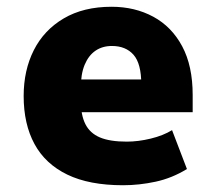

<svg xmlns="http://www.w3.org/2000/svg" viewBox="-20 -537 638 568"><path d="M344 11Q244 11 179 -20.5Q114 -52 82 -111Q50 -170 50 -253Q50 -329 80 -388.5Q110 -448 168.5 -482.5Q227 -517 310 -517Q379 -517 433.5 -487.5Q488 -458 519 -400Q550 -342 550 -256V-205H197V-302H408L398 -287Q398 -349 375 -375Q352 -401 311 -401Q283 -401 262.5 -387Q242 -373 230.5 -345.5Q219 -318 219 -276V-240Q219 -197 232.5 -170Q246 -143 275.5 -130.5Q305 -118 355 -118Q389 -118 426 -127Q463 -136 489 -152L533 -37Q489 -10 440.5 0.5Q392 11 344 11Z"/></svg>

Font: Nunito Sans 7pt SemiCondensed Black
Style: Regular
Weight: 900
Width: 4
Designer: Vernon Adams
Foundry: Vernon Adams
Version: Version 3.101;gftools[0.9.27]